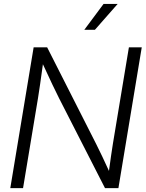

<svg xmlns="http://www.w3.org/2000/svg" viewBox="-20 -972 752 992"><path d="M33.2 0 153.8 -727.5H223.6L477.1 -227.5Q490.2 -202.1 507.8 -164.6Q525.4 -127 543 -88.9Q547.9 -126 553.7 -166.3Q559.6 -206.5 563.5 -230.5L646 -727.5H712.4L591.8 0H522.5L285.2 -464.4Q271 -492.2 249.5 -537.6Q228 -583 201.7 -640.1Q193.8 -581.1 187.3 -537.1Q180.7 -493.2 176.3 -464.8L99.1 0ZM415.5 -817.9 515.1 -951.7H587.9L470.2 -817.9Z"/></svg>

Font: Inter Display Light
Style: Italic
Weight: 300
Italic angle: -9.39999°
Designer: Rasmus Andersson
Foundry: rsms
Version: Version 4.000;git-a52131595